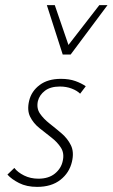

<svg xmlns="http://www.w3.org/2000/svg" viewBox="-20 -724 440 750"><path d="M125 6Q84 6 54.5 -9Q25 -24 9 -42L36 -68Q49 -51 74 -38.5Q99 -26 130 -26Q170 -26 194.5 -46Q219 -66 225 -95Q232 -125 218 -147Q204 -169 180.5 -187Q157 -205 133.5 -224Q110 -243 97.5 -268.5Q85 -294 94 -331Q103 -368 135 -392Q167 -416 218 -416Q250 -416 274 -407.5Q298 -399 315 -387L293 -358Q281 -370 260 -378Q239 -386 214 -386Q177 -386 155.5 -369.5Q134 -353 128 -329Q122 -301 136 -280.5Q150 -260 173.5 -241.5Q197 -223 220.5 -203Q244 -183 257 -156.5Q270 -130 261 -92Q251 -49 216 -21.5Q181 6 125 6ZM225 -511 237 -535 368 -704H400L256 -511ZM225 -511 163 -704H194L252 -535L256 -511Z"/></svg>

Font: Ysabeau Office ExtraLight
Style: Italic
Weight: 250
Italic angle: -12°
Designer: Christian Thalmann (Catharsis Fonts)
Version: Version 2.001;gftools[0.9.30]; featfreeze: tnum,lnum,ss02